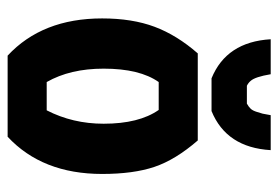

<svg xmlns="http://www.w3.org/2000/svg" viewBox="-136 -612 747 516"><g transform="rotate(90 238.0 -353.5)"><path d="M347 0H129Q29 -93 29 -254Q29 -335 51.5 -395Q74 -455 123 -511H357Q409 -451 428 -394.5Q447 -338 447 -254Q447 -93 347 0ZM200 -105H276Q312 -175 312 -258Q312 -353 275 -406H200Q164 -355 164 -258Q164 -168 200 -105ZM85 -707H179Q186 -665 197 -653Q202 -647 210 -643H258Q267 -648 272 -653.5Q277 -659 280.5 -670.5Q284 -682 285 -685.5Q286 -689 289 -707H383Q376 -588 278 -548H190Q92 -588 85 -707Z"/></g></svg>

Font: Jockey One
Style: Regular
Weight: 400
Designer: TypeTogether
Foundry: TypeTogether
Version: Version 1.002